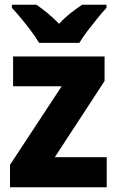

<svg xmlns="http://www.w3.org/2000/svg" viewBox="-20 -879 492 806"><path d="M428 -93H22V-187L239 -517H35V-642H419V-539L210 -219H428ZM144 -699Q132 -720 111.5 -747.5Q91 -775 69 -801.5Q47 -828 30 -846V-859H133Q155 -844 179.5 -824Q204 -804 228 -779Q252 -805 277 -824.5Q302 -844 325 -859H427V-846Q410 -828 388.5 -801.5Q367 -775 346.5 -748Q326 -721 313 -699Z"/></svg>

Font: Noto Sans Telugu UI SemiCondensed ExtraBold
Style: Regular
Weight: 800
Width: 4
Designer: Jelle Bosma - Monotype Design Team
Foundry: Monotype Imaging Inc.
Version: Version 2.005; ttfautohint (v1.8.4.7-5d5b)